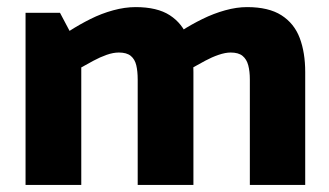

<svg xmlns="http://www.w3.org/2000/svg" viewBox="-20 -521 928 541"><path d="M209 0V-331Q225 -340 243.5 -350Q262 -360 280.5 -366.5Q299 -373 315 -373Q337 -373 348.5 -363.5Q360 -354 364 -337Q368 -320 368 -297V0H525V-318Q525 -373 509.5 -414Q494 -455 458.5 -478Q423 -501 362 -501Q332 -501 299 -492Q266 -483 235 -467.5Q204 -452 176 -434L149 -485H52V0ZM524 -331Q540 -340 558.5 -350Q577 -360 596 -366.5Q615 -373 630 -373Q652 -373 663.5 -363.5Q675 -354 679.5 -337Q684 -320 684 -297V0H840V-318Q840 -373 824.5 -414Q809 -455 773 -478Q737 -501 676 -501Q647 -501 614.5 -492Q582 -483 550.5 -467.5Q519 -452 491 -434Z"/></svg>

Font: Catamaran ExtraBold
Style: Regular
Weight: 800
Designer: Pria Ravichandran
Version: Version 2.000